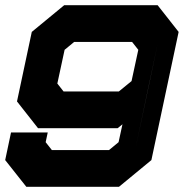

<svg xmlns="http://www.w3.org/2000/svg" viewBox="-25 -720 708 740"><path d="M582.5 -700 663.5 -597 558.5 -103 433.5 0H76.5L-5 -103L17.5 -209.5H159L151 -172L175 -141.5H395L432 -172L447 -241L428.5 -226H121.5L40.5 -329L97.5 -597L222.5 -700ZM495 -137.5 584 -557.5 548.5 -391ZM484 -558.5H261L224 -528L196 -398L220 -367.5H433L482 -407.5L508 -528Z"/></svg>

Font: Tourney Expanded Black
Style: Italic
Weight: 900
Width: 7
Italic angle: -12°
Designer: Tyler Finck
Foundry: Etcetera Type Co
Version: Version 1.010; ttfautohint (v1.8.3)